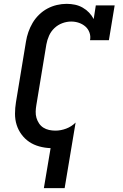

<svg xmlns="http://www.w3.org/2000/svg" viewBox="-20 -763 640 998"><path d="M208 215 243 7Q213 6 184 -2Q155 -10 132 -25.5Q109 -41 92 -64Q75 -87 66.5 -114Q58 -141 58 -171.5Q58 -202 63 -232L115 -547Q119 -572 127.5 -596.5Q136 -621 149.5 -644Q163 -667 183 -686.5Q203 -706 226.5 -718.5Q250 -731 275.5 -737Q301 -743 326 -743Q349 -743 370 -738.5Q391 -734 409.5 -723.5Q428 -713 442.5 -698Q457 -683 467 -664L478 -735H576L546 -554H448Q452 -575 445 -594Q438 -613 423.5 -625.5Q409 -638 390 -644.5Q371 -651 350 -651Q327 -651 304 -642.5Q281 -634 263 -617Q245 -600 235 -577.5Q225 -555 221 -532L169 -217Q166 -200 165.5 -183Q165 -166 169.5 -150.5Q174 -135 183 -121.5Q192 -108 205.5 -99.5Q219 -91 235 -87.5Q251 -84 268 -84Q296 -84 324 -94.5Q352 -105 373 -126L316 215Z"/></svg>

Font: Iosevka Etoile Semibold
Style: Italic
Weight: 600
Italic angle: -9°
Designer: Belleve Invis
Foundry: Belleve Invis
Version: Version 22.1.2; ttfautohint (v1.8.4)